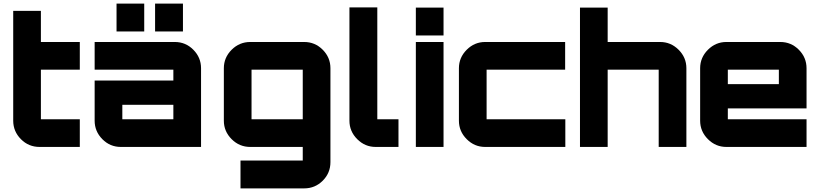

<svg xmlns="http://www.w3.org/2000/svg" viewBox="-20 -812 4530 1061"><path d="M421 -427H206V-153H421V0H199Q138 0 95.5 -43Q53 -86 53 -145V-752H206V-580H421Z M946 -580Q1006 -580 1048.5 -537Q1091 -494 1091 -435V0H648Q588 0 545.5 -43Q503 -86 503 -145V-367H938V-427H503V-580ZM938 -153V-233H656V-153ZM991 -792V-638H837V-792ZM777 -792V-638H624V-792Z M1806 84Q1806 144 1763.5 186.5Q1721 229 1661 229H1309V75H1653V0H1363Q1303 0 1260 -43Q1217 -86 1217 -145V-435Q1217 -494 1260 -537Q1303 -580 1363 -580H1661Q1721 -580 1763.5 -537Q1806 -494 1806 -435ZM1370 -427V-153H1653V-427Z M1911 -771H2065V-153H2182V0H2056Q1997 0 1954 -43Q1911 -86 1911 -145Z M2278 0V-580H2431V0ZM2278 -770H2431V-616H2278Z M3103 -427H2669V-153H3104V0H2661Q2602 0 2559 -43Q2516 -86 2516 -145V-435Q2516 -494 2559 -537Q2602 -580 2661 -580H3103Z M3628 -580Q3687 -580 3730 -537Q3773 -494 3773 -435V0H3620V-427H3338V0H3185V-770H3338V-580Z M4292 -580Q4352 -580 4394.5 -537Q4437 -494 4437 -435V-213H4002V-153H4437V0H3994Q3935 0 3892 -43Q3849 -86 3849 -145V-435Q3849 -494 3892 -537Q3935 -580 3994 -580ZM4002 -347H4284V-427H4002Z"/></svg>

Font: Orbitron
Style: Black
Weight: 900
Designer: Matt McInerney
Foundry: Matt McInerney
Version: 1.000